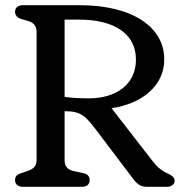

<svg xmlns="http://www.w3.org/2000/svg" viewBox="-20 -720 693 740"><path d="M568.5 -98.5C584 -78.5 598 -66 618.5 -55C638 -46.5 653 -38.5 653 -24C653 -10 642 0 623.5 0H548.5C522.5 0 509 -9.5 492.5 -31.5L362 -204C311.5 -271 296.5 -291.5 229 -291.5V-103C229 -77 241.5 -65.5 265 -60.5L302.5 -52.5C318 -49 325.5 -39.5 325.5 -25.5C325.5 -9.5 315 0 294.5 0H69.5C49.5 0 38 -9.5 38 -25.5C38 -44.5 49.5 -49 76 -57.5C107 -67 121 -77 121 -103V-597.5C121 -622.5 107 -634 85.5 -640L63 -646.5C47 -651 38 -661.5 38 -674.5C38 -691 49.5 -700 69.5 -700H286C495.5 -700 613.5 -612.5 613 -491C613.5 -392 531 -321 410 -303ZM504 -490C504 -588.5 423 -644.5 283 -644.5H229V-346.5C255 -343 282 -341 323 -341C426 -341 504 -393.5 504 -490Z"/></svg>

Font: dr Title
Style: Regular
Weight: 400
Version: Version 1.000;hotconv 1.0.109;makeotfexe 2.5.65596